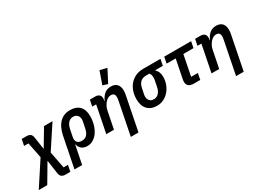

<svg xmlns="http://www.w3.org/2000/svg" viewBox="-129 -1616 3504 2626"><g transform="rotate(-30 1623.5 -302.5)"><path d="M145 -522Q185 -522 206.5 -504Q228 -486 233 -445L261 -259H265L422 -522H556L320 -163L371 101H440L421 200H344Q306 200 283.5 182Q261 164 256 122L227 -81H222L56 200H-78L168 -177L119 -423H50L69 -522Z M582 -281Q608 -406 673 -470Q738 -534 835 -534Q932 -534 984.5 -481Q1037 -428 1037 -325Q1037 -258 1020 -197Q1003 -136 972 -89.5Q941 -43 897.5 -15.5Q854 12 801 12Q747 12 712 -16Q677 -44 670 -89H665L607 200H486ZM772 -88Q823 -88 852 -119.5Q881 -151 894 -214L912 -301Q914 -309 915.5 -319Q917 -329 917 -341Q917 -383 893.5 -408.5Q870 -434 828 -434Q784 -434 753 -401.5Q722 -369 709 -306L687 -196Q682 -174 684.5 -154.5Q687 -135 697 -120Q707 -105 725.5 -96.5Q744 -88 772 -88Z M1104 0 1188 -423H1126L1146 -522H1232Q1268 -522 1290.5 -503Q1313 -484 1313 -449Q1313 -442 1312.5 -433.5Q1312 -425 1310 -420L1307 -406H1312Q1341 -468 1381.5 -501Q1422 -534 1482 -534Q1545 -534 1577.5 -498Q1610 -462 1610 -396Q1610 -379 1607.5 -361.5Q1605 -344 1601 -324L1497 200H1376L1478 -314Q1484 -342 1484 -369Q1484 -398 1470 -414.5Q1456 -431 1423 -431Q1397 -431 1375 -418.5Q1353 -406 1335 -385Q1315 -362 1300.5 -334Q1286 -306 1280 -275L1225 0ZM1469 -581 1391 -605 1461 -805 1571 -778Z M2124 -423 2123 -416Q2148 -392 2159.5 -362Q2171 -332 2171 -289Q2171 -232 2151 -177.5Q2131 -123 2095.5 -81Q2060 -39 2010.5 -13.5Q1961 12 1903 12Q1810 12 1755 -44Q1700 -100 1700 -205Q1700 -276 1721 -334.5Q1742 -393 1780 -434.5Q1818 -476 1870.5 -499Q1923 -522 1986 -522H2261L2241 -423ZM1978 -423Q1866 -423 1842 -304L1824 -218Q1822 -210 1821 -201.5Q1820 -193 1820 -182Q1820 -140 1842.5 -114Q1865 -88 1909 -88Q1954 -88 1985.5 -121Q2017 -154 2029 -217L2044 -291Q2047 -306 2049 -319.5Q2051 -333 2051 -347Q2051 -372 2046 -389.5Q2041 -407 2027 -423Z M2488 0Q2381 0 2381 -88Q2381 -95 2382 -105.5Q2383 -116 2385 -127L2444 -423H2301L2320 -522H2745L2725 -423H2565L2501 -99H2607L2588 0Z M2766 0 2850 -423H2788L2808 -522H2894Q2930 -522 2952.5 -503Q2975 -484 2975 -449Q2975 -442 2974.5 -433.5Q2974 -425 2972 -420L2969 -406H2974Q3003 -468 3043.5 -501Q3084 -534 3144 -534Q3207 -534 3239.5 -498Q3272 -462 3272 -396Q3272 -379 3269.5 -361.5Q3267 -344 3263 -324L3159 200H3038L3140 -314Q3146 -342 3146 -369Q3146 -398 3132 -414.5Q3118 -431 3085 -431Q3059 -431 3037 -418.5Q3015 -406 2997 -385Q2977 -362 2962.5 -334Q2948 -306 2942 -275L2887 0Z"/></g></svg>

Font: IBM Plex Sans SmBld
Style: Italic
Weight: 600
Italic angle: -11°
Designer: Mike Abbink, Paul van der Laan, Pieter van Rosmalen
Foundry: Bold Monday
Version: Version 3.005